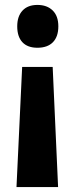

<svg xmlns="http://www.w3.org/2000/svg" viewBox="-20 -578 303 780"><path d="M217 -471Q217 -429 195 -406.5Q173 -384 132 -384Q92 -384 71 -406.5Q50 -429 50 -471Q50 -512 71.5 -535Q93 -558 132 -558Q171 -558 194 -535.5Q217 -513 217 -471ZM70 -306H194L216 182H47Z"/></svg>

Font: Noto Sans Lao Looped ExtraCondensed ExtraBold
Style: Regular
Weight: 800
Width: 2
Designer: Mark Frömberg, Ben Mitchell
Foundry: The Fontpad Ltd
Version: Version 1.002; ttfautohint (v1.8.4.7-5d5b)